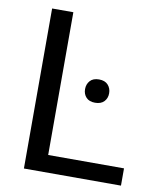

<svg xmlns="http://www.w3.org/2000/svg" viewBox="-81 -775 700 840"><g transform="rotate(10 269.0 -355.5)"><path d="M176.8 -76.7H513.7V0H82.5V-710.9H176.8ZM299.1 -352.1Q285.6 -366.7 285.6 -388.7Q285.6 -410.6 299.1 -425.8Q312.5 -440.9 338.9 -440.9Q365.2 -440.9 378.9 -425.8Q392.6 -410.6 392.6 -388.7Q392.6 -366.7 378.9 -352.1Q365.2 -337.4 338.9 -337.4Q312.5 -337.4 299.1 -352.1Z"/></g></svg>

Font: MAUL
Style: Regular
Weight: 400
Designer: MAUL
Version: Version 1.0; 2020; ttfautohint (v1.8.3)